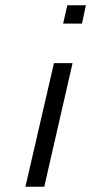

<svg xmlns="http://www.w3.org/2000/svg" viewBox="-20 -713 348 733"><path d="M77 0 186 -472H257L149 0ZM221 -623 237 -693H308L293 -623Z"/></svg>

Font: Coval
Style: ExtraLight Italic
Weight: 200
Foundry: Context Ltd
Version: Version 001.000